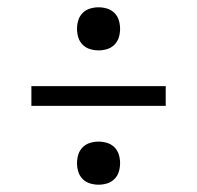

<svg xmlns="http://www.w3.org/2000/svg" viewBox="-20 -603 540 526"><path d="M250 -465Q238 -465 226.5 -468.5Q215 -472 206.5 -480.5Q198 -489 194.5 -500.5Q191 -512 191 -524Q191 -536 194.5 -547.5Q198 -559 206.5 -567.5Q215 -576 226.5 -579.5Q238 -583 250 -583Q262 -583 273.5 -579.5Q285 -576 293.5 -567.5Q302 -559 305.5 -547.5Q309 -536 309 -524Q309 -512 305.5 -500.5Q302 -489 293.5 -480.5Q285 -472 273.5 -468.5Q262 -465 250 -465ZM434 -313H66V-367H434ZM250 -97Q238 -97 226.5 -100.5Q215 -104 206.5 -112.5Q198 -121 194.5 -132.5Q191 -144 191 -156Q191 -168 194.5 -179.5Q198 -191 206.5 -199.5Q215 -208 226.5 -211.5Q238 -215 250 -215Q262 -215 273.5 -211.5Q285 -208 293.5 -199.5Q302 -191 305.5 -179.5Q309 -168 309 -156Q309 -144 305.5 -132.5Q302 -121 293.5 -112.5Q285 -104 273.5 -100.5Q262 -97 250 -97Z"/></svg>

Font: Iosevka Light
Style: Regular
Weight: 300
Monospace: yes
Designer: Belleve Invis
Foundry: Belleve Invis
Version: Version 32.5.0; ttfautohint (v1.8.4)